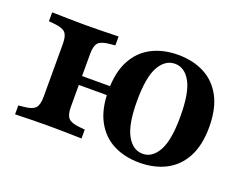

<svg xmlns="http://www.w3.org/2000/svg" viewBox="-77 -576 946 736"><g transform="rotate(20 396.0 -208.0)"><path d="M109.7 -208.1V-316.1Q109.7 -349.2 98 -361.7Q86.3 -374.2 54 -377.4L29.8 -379.8V-416.1Q63.7 -415.3 95.2 -414.5Q126.6 -413.7 165.3 -413.7Q204 -413.7 235.5 -414.5Q266.9 -415.3 300.8 -416.1V-379.8L276.6 -377.4Q244.4 -374.2 232.7 -361.7Q221 -349.2 221 -316.1V-208.1ZM165.3 -2.4Q126.6 -2.4 95.2 -1.6Q63.7 -0.8 29.8 0V-36.3L54 -38.7Q86.3 -41.9 98 -54.8Q109.7 -67.7 109.7 -100V-208.1H221V-100Q221 -67.7 232.7 -54.8Q244.4 -41.9 276.6 -38.7L300.8 -36.3V0Q266.9 -0.8 235.5 -1.6Q204 -2.4 165.3 -2.4ZM540.3 11.3Q479.8 11.3 433.5 -12.5Q387.1 -36.3 360.9 -85.1Q334.7 -133.9 334.7 -208.1Q334.7 -283.1 360.9 -331.9Q387.1 -380.6 433.5 -404.4Q479.8 -428.2 540.3 -428.2Q600.8 -428.2 647.2 -404.4Q693.5 -380.6 719.8 -331.9Q746 -283.1 746 -208.1Q746 -133.9 719.8 -85.1Q693.5 -36.3 647.2 -12.5Q600.8 11.3 540.3 11.3ZM171 -189.5V-225.8H387.9V-189.5ZM540.3 -25Q579.8 -25 604 -68.5Q628.2 -112.1 628.2 -208.1Q628.2 -305.6 604 -348.8Q579.8 -391.9 540.3 -391.9Q500.8 -391.9 476.2 -348.8Q451.6 -305.6 451.6 -208.1Q451.6 -112.1 476.2 -68.5Q500.8 -25 540.3 -25Z"/></g></svg>

Font: Playfair 9pt
Style: Bold
Weight: 700
Designer: Claus Eggers Sørensen
Foundry: Claus Eggers Sørensen
Version: Version 2.203